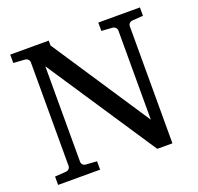

<svg xmlns="http://www.w3.org/2000/svg" viewBox="-119 -800 958 928"><g transform="rotate(-20 360.5 -335.5)"><path d="M636 -624 692 -628V-671H478V-628L535 -624C546 -623 556 -613 556 -602V-143L223 -646V-671H25V-628L84 -624C96 -623 106 -614 106 -602V-69C106 -57 96 -48 84 -47L27 -43V0H243V-43L186 -47C174 -48 165 -57 165 -69V-560L537 0H615V-602C615 -614 624 -623 636 -624Z"/></g></svg>

Font: Veleka
Style: Regular
Weight: 400
Designer: Stefan Peev, Context Ltd, 2016; SIL International, 1997-2014.
Foundry: Stefan Peev, Context Ltd, 2016
Version: Version 1.000